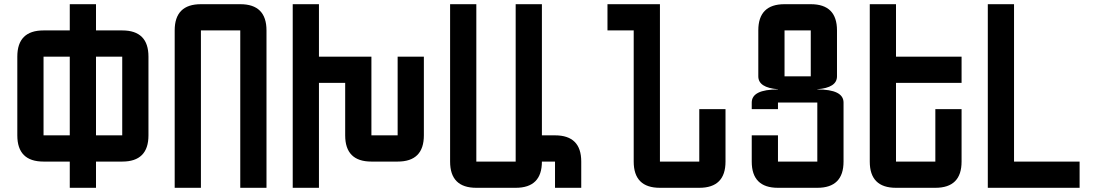

<svg xmlns="http://www.w3.org/2000/svg" viewBox="-20 -895 5228 915"><path d="M312.5 -125H187.5Q62.5 -125 62.5 -250V-625Q62.5 -750 187.5 -750H312.5V-875H437.5V-750H562.5Q687.5 -750 687.5 -625V-250Q687.5 -125 562.5 -125H437.5V0H312.5ZM437.5 -250H562.5V-625H437.5ZM187.5 -250H312.5V-625H187.5Z M937.5 0H812.5V-750Q812.5 -875 937.5 -875H1125Q1250 -875 1250 -750V0H1125V-750H937.5Z M1375 -875H1500V-625H1750V-250H1875V-625H2000V-250Q2000 -125 1875 -125H1750Q1625 -125 1625 -250V-500H1500V0H1375Z M2125 -875H2250V-125H2437.5V-875H2562.5V-250H2625Q2750 -250 2750 -125V0H2625V-125H2562.5Q2562.5 0 2437.5 0H2250Q2125 0 2125 -125Z M3000 -750H2875V-875H3125V-125H3312.5V-375H3437.5V-125Q3437.5 0 3312.5 0H3125Q3000 0 3000 -125Z M3718.8 -750V-531.2H3843.8V-750ZM3593.8 -750Q3593.8 -875 3718.8 -875H3843.8Q3968.8 -875 3968.8 -750V-531.2Q3968.8 -477.1 3875 -469.7V-468.8Q4000 -468.8 4000 -406.2V-125Q4000 0 3875 0H3687.5Q3562.5 0 3562.5 -125V-250H3687.5V-125H3875V-406.2H3687.5V-375H3562.5V-406.2Q3562.5 -468.8 3687.5 -468.8V-469.7Q3593.8 -477.1 3593.8 -531.2Z M4125 -875H4250V-625H4562.5V-500H4250V-125H4437.5V-375H4562.5V-125Q4562.5 0 4437.5 0H4250Q4125 0 4125 -125Z M4687.5 -875H4812.5V-125H5125V0H4687.5Z"/></svg>

Font: Oldtimer
Style: Regular
Weight: 400
Designer: GGBotNet
Foundry: GGBotNet
Version: 1.00